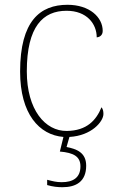

<svg xmlns="http://www.w3.org/2000/svg" viewBox="-20 -562 488 802"><path d="M241 220C297 220 340 197 340 130C340 74 298 60 258 52L270 10C362 5 412 -54 412 -86C412 -98 410 -106 404 -114C382 -60 343 -16 259 -15C169 -14 92 -103 92 -264C92 -452 160 -517 258 -517C343 -517 384 -462 384 -406C399 -407 409 -417 409 -433C409 -490 354 -542 262 -542C148 -542 64 -475 64 -263C64 -86 144 2 245 10L230 71C288 76 316 92 316 133C316 181 284 199 238 199C215 199 201 195 177 189V211C201 218 221 220 241 220Z"/></svg>

Font: Noto Serif Sinhala Thin
Style: Regular
Weight: 100
Designer: Jelle Bosma - Monotype Design Team
Foundry: Monotype Imaging Inc.
Version: Version 2.007